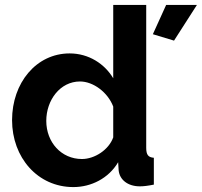

<svg xmlns="http://www.w3.org/2000/svg" viewBox="-20 -750 820 780"><path d="M29 -262C29 -110 133 10 278 10C350 10 421 -25 460 -91L462 -58C466 -19 500 7 548 7C563 7 580 5 605 0V-109C582 -111 574 -121 574 -150V-730H440V-432C405 -491 340 -533 263 -533C127 -533 29 -413 29 -262ZM687 -585 780 -730H655L601 -611ZM440 -192C422 -141 364 -104 313 -104C229 -104 168 -172 168 -259C168 -343 224 -419 305 -419C359 -419 418 -375 440 -317Z"/></svg>

Font: FIGSv2-sans-serif
Style: Bold
Weight: 700
Designer: Matt McInerney, Pablo Impallari, Rodrigo Fuenzalida,Mirko Velimirovic
Foundry: Matt McInerney, Pablo Impallari, Rodrigo Fuenzalida
Version: Version 4.021;hotconv 1.0.109;makeotfexe 2.5.65596